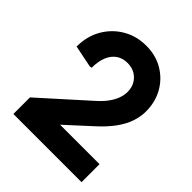

<svg xmlns="http://www.w3.org/2000/svg" viewBox="-198 -841 966 966"><g transform="rotate(45 285.0 -358.0)"><path d="M55 0V-118L302 -340Q331 -366 348.5 -390.5Q366 -415 374.5 -438.5Q383 -462 383 -485Q383 -515 370 -538Q357 -561 334 -574.5Q311 -588 280 -588Q245 -588 220 -570.5Q195 -553 182 -520.5Q169 -488 169 -443L158 -441L40 -465Q40 -538 72.5 -594.5Q105 -651 160.5 -683.5Q216 -716 285 -716Q353 -716 405.5 -685Q458 -654 488 -601Q518 -548 518 -481Q518 -443 505 -405Q492 -367 463 -327Q434 -287 385 -243L162 -39L134 -128H540V0Z"/></g></svg>

Font: Fustat ExtraBold
Style: Regular
Weight: 800
Designer: Mohamed Gaber, Khaled Hosny, Laura Garcia Mut
Foundry: Kief Type Foundry, Alif Type Foundry, Hard Type Foundry
Version: Version 1.007